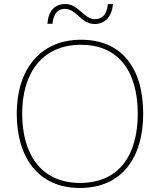

<svg xmlns="http://www.w3.org/2000/svg" viewBox="-20 -922 794 952"><path d="M215 -804H240C246 -864 275 -878 302 -878C360 -878 381 -803 449 -803C499 -803 535 -837 540 -902H515C509 -841 479 -827 450 -827C396 -827 370 -902 304 -902C253 -902 220 -870 215 -804ZM690 -358C690 -590 579 -725 382 -725C177 -725 63 -574 63 -359C63 -143 168 10 376 10C587 10 690 -143 690 -358ZM90 -359C90 -556 186 -700 382 -700C562 -700 663 -575 663 -358C663 -156 573 -15 377 -15C182 -15 90 -159 90 -359Z"/></svg>

Font: Noto Sans Gurmukhi Thin
Style: Regular
Weight: 100
Designer: Jelle Bosma - Monotype Design Team
Foundry: Monotype Imaging Inc.
Version: Version 2.004